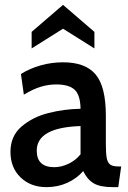

<svg xmlns="http://www.w3.org/2000/svg" viewBox="-20 -759 528 789"><path d="M23 -135Q23 -200 68.5 -239Q114 -278 179 -294.5Q244 -311 311 -312Q310 -369 286.5 -390.5Q263 -412 211 -412Q179 -412 147.5 -402.5Q116 -393 78 -370L66 -455Q103 -478 147.5 -490.5Q192 -503 239 -503Q331 -503 373 -453Q415 -403 415 -283V-168Q415 -129 418.5 -110Q422 -91 432.5 -83Q443 -75 466 -75H478L466 10H443Q391 10 364.5 -6Q338 -22 322 -56Q295 -25 256 -7.5Q217 10 171 10Q106 10 64.5 -30Q23 -70 23 -135ZM311 -125V-241Q131 -235 131 -140Q131 -72 203 -72Q232 -72 261.5 -86Q291 -100 311 -125ZM110 -628 239 -739 368 -628V-560L239 -641L110 -560Z"/></svg>

Font: Cabin Medium
Style: Regular
Weight: 500
Designer: Pablo Impallari
Foundry: Pablo Impallari. http://www.impallari.com Igino Marini. http://www.ikern.com
Version: Version 2.001